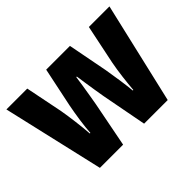

<svg xmlns="http://www.w3.org/2000/svg" viewBox="-111 -766 983 983"><g transform="rotate(-45 380.0 -275.0)"><path d="M407 -247Q403 -270 398 -301Q393 -332 388.5 -362.5Q384 -393 381 -414H377Q374 -390 369 -359.5Q364 -329 359 -298.5Q354 -268 350 -246L302 0H134L7 -550H158L199 -346Q206 -306 212.5 -254.5Q219 -203 222 -161H226Q228 -197 235 -245.5Q242 -294 250 -335L295 -550H467L509 -332Q516 -291 523 -243Q530 -195 533 -161H537Q540 -199 546 -248Q552 -297 560 -338L604 -550H753L625 0H454Z"/></g></svg>

Font: Noto Sans Armenian Condensed ExtraBold
Style: Regular
Weight: 800
Width: 3
Designer: Monotype Design Team
Foundry: Monotype Imaging Inc.
Version: Version 2.008; ttfautohint (v1.8.4.7-5d5b)